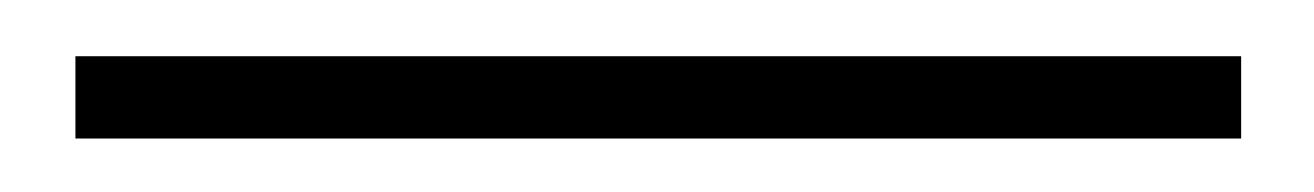

<svg xmlns="http://www.w3.org/2000/svg" viewBox="-20 56 479 70"><path d="M7.5 106.5V76.5H432.5V106.5Z"/></svg>

Font: Imbue Thin
Style: Regular
Weight: 100
Designer: Tyler Finck
Foundry: Etcetera Type Company
Version: Version 1.102